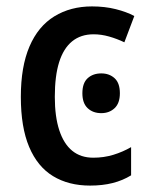

<svg xmlns="http://www.w3.org/2000/svg" viewBox="-20 -569 465 599"><path d="M261 10Q194 10 145.5 -19.5Q97 -49 71 -110.5Q45 -172 45 -267Q45 -361 72 -424Q99 -487 149.5 -518Q200 -549 267 -549Q307 -549 341 -540.5Q375 -532 399 -519L368 -437Q345 -448 320.5 -455Q296 -462 272 -462Q232 -462 205 -440Q178 -418 164.5 -375Q151 -332 151 -267Q151 -205 165 -162.5Q179 -120 205.5 -98.5Q232 -77 271 -77Q304 -77 333.5 -86Q363 -95 389 -110V-22Q363 -6 331.5 2Q300 10 261 10ZM296 -340Q321 -340 337.5 -325Q354 -310 354 -278Q354 -247 337.5 -231.5Q321 -216 296 -216Q270 -216 253.5 -231.5Q237 -247 237 -278Q237 -310 253.5 -325Q270 -340 296 -340Z"/></svg>

Font: Noto Sans Display SemiCondensed Medium
Style: Regular
Weight: 500
Width: 4
Designer: Monotype Design Team
Foundry: Monotype Imaging Inc.
Version: Version 2.003